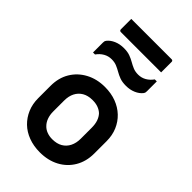

<svg xmlns="http://www.w3.org/2000/svg" viewBox="-280 -1050 1160 1160"><g transform="rotate(45 300.0 -469.5)"><path d="M300 -547Q353 -547 396.5 -530.5Q440 -514 471.5 -484Q503 -454 520.5 -413Q538 -372 538 -322V-217Q538 -149 507.5 -97.5Q477 -46 423.5 -17.5Q370 11 300 11Q247 11 203 -5.5Q159 -22 128 -52Q97 -82 79.5 -123Q62 -164 62 -214V-319Q62 -387 92.5 -438Q123 -489 177 -518Q231 -547 300 -547ZM303 -438Q264 -438 237.5 -422.5Q211 -407 197 -379.5Q183 -352 183 -314V-221Q183 -192 191.5 -168.5Q200 -145 216 -129Q230 -114 251 -106Q272 -98 297 -98Q336 -98 362.5 -113.5Q389 -129 403 -157Q417 -185 417 -222V-315Q417 -347 409 -370Q401 -393 386 -409Q371 -423 350.5 -430.5Q330 -438 303 -438ZM388 -741Q416 -741 439.5 -754.5Q463 -768 480 -792H497Q497 -778 497 -762.5Q497 -747 497 -733.5Q497 -720 497 -708Q497 -701 496 -696.5Q495 -692 490 -685Q474 -665 446 -653Q418 -641 384 -641Q352 -641 330.5 -649Q309 -657 291 -667.5Q273 -678 254 -686Q235 -694 210 -694Q182 -694 158.5 -680.5Q135 -667 118 -643H101Q101 -658 101 -673Q101 -688 101 -702Q101 -716 101 -727Q101 -734 102 -738.5Q103 -743 108 -750Q124 -770 152 -782Q180 -794 214 -794Q246 -794 267.5 -786Q289 -778 307 -767.5Q325 -757 344 -749Q363 -741 388 -741ZM121 -950H466Q471 -950 474 -947Q477 -944 477 -939Q477 -924 477 -909Q477 -894 477 -879.5Q477 -865 477 -849H132Q129 -849 126.5 -850.5Q124 -852 122.5 -854.5Q121 -857 121 -860Q121 -876 121 -890.5Q121 -905 121 -920Q121 -935 121 -950Z"/></g></svg>

Font: Recursive SemiBold
Style: Regular
Weight: 600
Version: Version 1.085